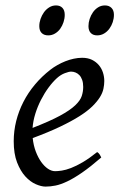

<svg xmlns="http://www.w3.org/2000/svg" viewBox="-20 -671 442 711"><path d="M190.9 -381.8Q174.8 -367.2 159.4 -346.2Q144 -325.2 131.6 -300.8Q119.1 -276.4 110.8 -249.8Q102.5 -223.1 100.6 -197.3Q164.6 -222.2 201.9 -242.4Q239.3 -262.7 258.3 -280.8Q277.3 -298.8 282.7 -315.4Q288.1 -332 288.1 -349.1Q288.1 -364.3 284.2 -375.2Q280.3 -386.2 273.9 -392.8Q267.6 -399.4 259.5 -402.6Q251.5 -405.8 243.2 -405.8Q235.4 -405.8 220.2 -400.1Q205.1 -394.5 190.9 -381.8ZM366.2 -371.1Q366.2 -357.4 363 -342.3Q359.9 -327.1 349.9 -311Q339.8 -294.9 322 -277.3Q304.2 -259.8 274.7 -241Q245.1 -222.2 202.6 -201.9Q160.2 -181.6 101.1 -159.7Q104 -132.3 112.5 -109.9Q121.1 -87.4 132.6 -71.3Q144 -55.2 157.5 -46.1Q170.9 -37.1 184.1 -37.1Q194.3 -37.1 209 -39.3Q223.6 -41.5 242.9 -48.8Q262.2 -56.2 286.4 -70.3Q310.5 -84.5 339.8 -107.9Q345.2 -105 349.4 -98.4Q353.5 -91.8 355 -87.9Q314.9 -53.2 284.2 -32Q253.4 -10.7 229.2 0.7Q205.1 12.2 185.8 16.1Q166.5 20 148.9 20Q132.8 20 112.3 11Q91.8 2 73.7 -17.8Q55.7 -37.6 43.2 -69.6Q30.8 -101.6 30.8 -147.9Q30.8 -186 40 -222.9Q49.3 -259.8 66.7 -293.7Q84 -327.6 109.4 -357.9Q134.8 -388.2 167 -413.1Q178.2 -421.9 192.4 -429.9Q206.5 -438 221.9 -444.1Q237.3 -450.2 253.2 -453.6Q269 -457 284.2 -457Q305.2 -457 320.6 -449.5Q335.9 -441.9 346.2 -429.7Q356.4 -417.5 361.3 -402.1Q366.2 -386.7 366.2 -371.1ZM219.7 -616.2Q219.7 -602.5 215.3 -589.1Q210.9 -575.7 203.1 -564.7Q195.3 -553.7 183.8 -546.9Q172.4 -540 158.7 -540Q143.1 -540 134.3 -548.8Q125.5 -557.6 125.5 -574.2Q125.5 -587.4 130.1 -600.8Q134.8 -614.3 142.8 -625.5Q150.9 -636.7 162.4 -643.8Q173.8 -650.9 187.5 -650.9Q202.6 -650.9 211.2 -641.8Q219.7 -632.8 219.7 -616.2ZM401.9 -616.2Q401.9 -602.5 397.5 -589.1Q393.1 -575.7 385 -564.7Q377 -553.7 365.5 -546.9Q354 -540 339.8 -540Q324.7 -540 316.2 -548.8Q307.6 -557.6 307.6 -574.2Q307.6 -587.4 312 -600.8Q316.4 -614.3 324.2 -625.5Q332 -636.7 343.3 -643.8Q354.5 -650.9 368.7 -650.9Q383.8 -650.9 392.8 -641.8Q401.9 -632.8 401.9 -616.2Z"/></svg>

Font: Gentium
Style: Italic
Weight: 400
Italic angle: -7°
Designer: J. Victor Gaultney
Version: Version 1.02; 2005; OFL release